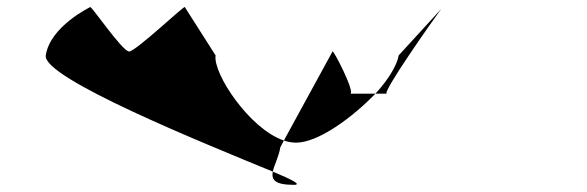

<svg xmlns="http://www.w3.org/2000/svg" viewBox="-20 -558 1643 537"><path d="M108 -403C98 -340 551 -157 743 -78C747 -97 760 -120 764 -146L774 -165C678 -197 575 -353 583 -403L497 -538C498 -546 360 -414 341 -414C322 -414 233 -546 232 -538C232 -538 120 -484 108 -403ZM743 -78C739 -56 747 -41 802 -41C825 -41 798 -55 743 -78ZM774 -165C785 -161 798 -159 808 -159C870 -159 965 -229 1030 -296H959C976 -296 911 -422 910 -414ZM1030 -296H1062C1046 -296 1189 -499 1214 -533L1095 -403C1092 -381 1070 -339 1030 -296ZM1214 -533 1218 -538C1218 -538 1217 -537 1214 -533Z"/></svg>

Font: Ampere
Style: SCUltExtIta
Weight: 400
Version: Version 1